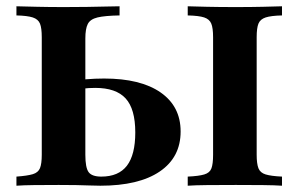

<svg xmlns="http://www.w3.org/2000/svg" viewBox="-20 -591 950 611"><path d="M32.3 0V-29Q66.9 -31.5 84.3 -36.7Q101.6 -41.9 107.3 -56Q112.9 -70.2 112.9 -98.4V-472.6Q112.9 -501.6 107.3 -515.7Q101.6 -529.8 84.3 -535.5Q66.9 -541.1 32.3 -541.9V-571Q61.3 -570.2 98.8 -569.4Q136.3 -568.5 184.7 -568.5Q222.6 -568.5 256.5 -569Q290.3 -569.4 317.3 -570.2Q344.4 -571 360.5 -571V-541.9Q313.7 -541.1 290.3 -535.5Q266.9 -529.8 259.3 -514.5Q251.6 -499.2 251.6 -468.5V-98.4Q251.6 -57.3 262.1 -43.1Q272.6 -29 302.4 -29Q357.3 -29 383.9 -63.7Q410.5 -98.4 410.5 -169.4Q410.5 -244.4 379.8 -277.8Q349.2 -311.3 283.1 -311.3Q262.9 -311.3 242.7 -308.9Q222.6 -306.5 204.8 -302.4V-331.5Q225.8 -336.3 254 -338.7Q282.3 -341.1 311.3 -341.1Q427.4 -341.1 491.1 -296.8Q554.8 -252.4 554.8 -172.6Q554.8 -90.3 488.3 -45.2Q421.8 0 299.2 0Q283.9 0 264.5 -0.8Q245.2 -1.6 221.8 -2Q198.4 -2.4 166.9 -2.4Q122.6 -2.4 88.3 -2Q54 -1.6 32.3 0ZM577.4 0V-29Q612.9 -30.6 630.2 -35.9Q647.6 -41.1 652.8 -55.2Q658.1 -69.4 658.1 -98.4V-472.6Q658.1 -501.6 652.4 -515.7Q646.8 -529.8 629.8 -535.5Q612.9 -541.1 577.4 -541.9V-571Q600 -570.2 639.1 -569.4Q678.2 -568.5 730.6 -568.5Q778.2 -568.5 816.5 -569.4Q854.8 -570.2 877.4 -571V-541.9Q842.7 -541.1 825.4 -535.5Q808.1 -529.8 802.4 -515.7Q796.8 -501.6 796.8 -472.6V-98.4Q796.8 -70.2 802.4 -55.6Q808.1 -41.1 825.4 -35.9Q842.7 -30.6 877.4 -29V0Q854.8 -1.6 816.5 -2Q778.2 -2.4 730.6 -2.4Q678.2 -2.4 639.1 -2Q600 -1.6 577.4 0Z"/></svg>

Font: Playfair 5pt SemiExpanded Light ExtraBold
Style: Regular
Weight: 800
Version: Version 2.001;gftools[0.9.30]